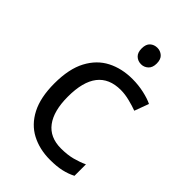

<svg xmlns="http://www.w3.org/2000/svg" viewBox="-222 -826 924 924"><g transform="rotate(45 240.0 -363.5)"><path d="M300 10Q229 10 173.5 -19Q118 -48 86.5 -109Q55 -170 55 -265Q55 -364 88 -426Q121 -488 177.5 -517Q234 -546 306 -546Q347 -546 385 -537.5Q423 -529 447 -517L420 -444Q396 -453 364 -461Q332 -469 304 -469Q146 -469 146 -266Q146 -169 184.5 -117.5Q223 -66 299 -66Q343 -66 376.5 -75Q410 -84 438 -97V-19Q411 -5 378.5 2.5Q346 10 300 10ZM285 -737Q305 -737 320.5 -723.5Q336 -710 336 -681Q336 -653 320.5 -639Q305 -625 285 -625Q263 -625 248 -639Q233 -653 233 -681Q233 -710 248 -723.5Q263 -737 285 -737Z"/></g></svg>

Font: Noto Sans NKo Unjoined
Style: Regular
Weight: 400
Designer: Monotype Design Team
Foundry: Monotype Imaging Inc.
Version: Version 2.004